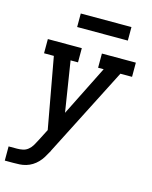

<svg xmlns="http://www.w3.org/2000/svg" viewBox="-134 -796 868 1098"><g transform="rotate(15 300.0 -247.5)"><path d="M3 215V131H53Q70 131 87 127.5Q104 124 118 112.5Q132 101 141 86Q150 71 158 55L159 53Q159 53 159 53Q159 53 159 53L195 -17L119 -436H61V-520H262V-436H218L265 -138L414 -436H381V-520H582V-436H513L244 91Q243 94 242 96Q241 98 240 100L239 101Q230 118 219.5 135Q209 152 195 166.5Q181 181 164 191.5Q147 202 128 207.5Q109 213 90.5 214Q72 215 53 215ZM505 -630H205V-710H505Z"/></g></svg>

Font: Iosevka Etoile Medium Oblique
Style: Regular
Weight: 500
Italic angle: -9°
Designer: Belleve Invis
Foundry: Belleve Invis
Version: Version 15.5.2; ttfautohint (v1.8.4)